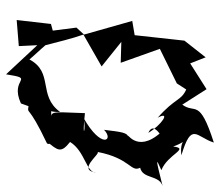

<svg xmlns="http://www.w3.org/2000/svg" viewBox="-66 -605 725 633"><g transform="rotate(90 296.5 -288.5)"><path d="M330 -20C360 -16 318 -17 453 -81C466 -109 402 -68 445 -79C477 -117 486 -127 448 -157C479 -207 550 -210 549 -243C541 -179 488 -257 481 -248C502 -356 549 -357 533 -388C571 -397 556 -450 593 -462C498 -438 500 -440 541 -458C488 -479 470 -553 463 -497C439 -565 425 -515 492 -524C379 -558 432 -573 450 -631C301 -583 357 -570 325 -527L274 -607L189 -553L169 -604L114 -534L110 -498L96 -370L49 -362L94 -203L71 -178L81 -100L59 -94L46 19L132 12L129 -49L225 54C241 -47 236 44 321 5ZM129 -76C118 -118 108 -161 94 -201L199 -261L118 -326L187 -324L141 -453L255 -509L275 -540C313 -523 303 -503 368 -446C344 -491 393 -458 418 -415C372 -435 454 -467 417 -456C490 -374 408 -341 432 -349C417 -346 415 -326 408 -269C443 -303 473 -260 368 -201C404 -212 452 -195 353 -206C351 -122 344 -95 365 -94C302 -103 352 -46 349 -124C295 -50 219 -104 176 -23C161 -41 144 -58 129 -76Z"/></g></svg>

Font: Charger Distortion
Style: 2It
Weight: 400
Designer: Jasper
Foundry: Cannot Into Space Fonts
Version: Version 0.98